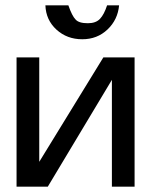

<svg xmlns="http://www.w3.org/2000/svg" viewBox="-20 -699 565 719"><path d="M309 -612Q339 -612 354.5 -628.5Q370 -645 381 -679H426Q421 -625 382.5 -588.5Q344 -552 288 -552Q231 -552 191.5 -588Q152 -624 150 -679H236Q250 -639 263 -626Q275 -612 309 -612ZM159 0H42V-484H127V-93L367 -484H484V0H399V-400Z"/></svg>

Font: Gamestation Display
Style: Regular
Weight: 400
Designer: Jonas Hecksher
Foundry: Jonas Hecksher, Playtypeª, e-types AS
Version: Version 1.003